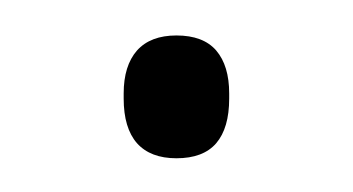

<svg xmlns="http://www.w3.org/2000/svg" viewBox="-20 -322 204 111"><path d="M82 -230.5Q67 -230.5 59.2 -239.2Q51.5 -248 51.5 -265V-268Q51.5 -284 59.2 -292.8Q67 -301.5 82 -301.5Q97.5 -301.5 105 -292.8Q112.5 -284 112.5 -268V-265Q112.5 -248 105 -239.2Q97.5 -230.5 82 -230.5Z"/></svg>

Font: Anek Malayalam ExtraLight
Style: Regular
Weight: 250
Version: Version 1.003